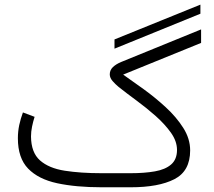

<svg xmlns="http://www.w3.org/2000/svg" viewBox="-20 -793 906 813"><path d="M464.8 -586.9V-626L828.6 -773.4V-734.9ZM533.7 0H410.2Q301.8 0 222.2 -17.1Q142.6 -34.2 99.1 -79.1Q55.7 -124 55.7 -207.5Q55.7 -236.3 61.5 -263.7Q67.4 -291 77.1 -316.9L126.5 -298.3Q120.1 -278.3 115.7 -256.8Q111.3 -235.4 111.3 -215.3Q111.8 -147 149.4 -113.8Q187 -80.6 254.2 -70.1Q321.3 -59.6 410.2 -59.6H533.2Q591.8 -59.6 636 -67.4Q680.2 -75.2 704.8 -96.7Q729.5 -118.2 729.5 -158.2Q729.5 -194.8 703.9 -231Q678.2 -267.1 639.2 -301.8Q600.1 -336.4 557.9 -367.4Q515.6 -398.4 482.4 -424.8Q468.8 -436 456.8 -449.7Q444.8 -463.4 444.8 -478Q444.8 -496.1 458 -508.8Q471.2 -521.5 493.7 -530.8L831.5 -668.5V-611.3L501.5 -477.1Q540 -450.2 588.4 -415.3Q636.7 -380.4 681.6 -339.1Q726.6 -297.9 755.9 -251.7Q785.2 -205.6 785.2 -156.2Q785.2 -68.4 718.3 -34.2Q651.4 0 533.7 0Z"/></svg>

Font: Vazirmatn RD UI FD ExtraLight
Style: Regular
Weight: 200
Designer: Saber Rastikerdar
Foundry: Saber Rastikerdar
Version: Version 33.003